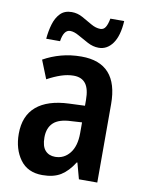

<svg xmlns="http://www.w3.org/2000/svg" viewBox="-85 -806 657 875"><g transform="rotate(10 243.5 -368.0)"><path d="M255 -553Q425 -553 425 -363V0H340L320 -74H317Q290 -31 257 -10.5Q224 10 172 10Q104 10 69 -38Q34 -86 34 -157Q34 -240 85.5 -284Q137 -328 236 -332L309 -335V-361Q309 -413 290.5 -437Q272 -461 235 -461Q207 -461 177 -451Q147 -441 114 -423L80 -508Q117 -529 161 -541Q205 -553 255 -553ZM260 -255Q203 -253 177.5 -229Q152 -205 152 -161Q152 -120 169 -101Q186 -82 215 -82Q256 -82 282.5 -115Q309 -148 309 -208V-258ZM82 -605Q85 -641 94.5 -673Q104 -705 123.5 -725Q143 -745 176 -745Q203 -745 227 -731.5Q251 -718 273.5 -705Q296 -692 317 -692Q332 -692 340.5 -705.5Q349 -719 354 -746H418Q414 -677 388.5 -641.5Q363 -606 324 -606Q298 -606 272.5 -619.5Q247 -633 224.5 -646Q202 -659 184 -659Q154 -659 146 -605Z"/></g></svg>

Font: Noto Sans Myanmar UI Condensed SemiBold
Style: Regular
Weight: 600
Width: 3
Designer: Monotype Design Team
Foundry: Monotype Imaging Inc.
Version: Version 2.103; ttfautohint (v1.8.4.7-5d5b)